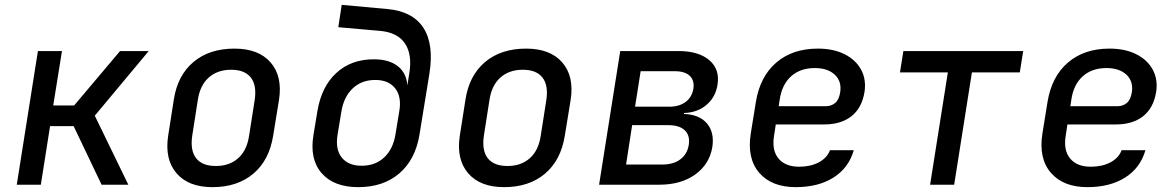

<svg xmlns="http://www.w3.org/2000/svg" viewBox="-20 -760 4840 790"><path d="M49 0 136 -550H235L199 -326H285L474 -550H592L370 -284L508 0H398L283 -241H186L148 0Z M854 10Q755 10 706 -47.5Q657 -105 672 -202L695 -349Q710 -449 775.5 -504.5Q841 -560 945 -560Q1044 -560 1093.5 -503Q1143 -446 1128 -349L1104 -202Q1088 -101 1022.5 -45.5Q957 10 854 10ZM868 -77Q924 -77 960 -109Q996 -141 1005 -202L1028 -349Q1037 -409 1012 -441Q987 -473 931 -473Q875 -473 839 -441Q803 -409 794 -349L771 -202Q762 -141 787 -109Q812 -77 868 -77Z M1454 10Q1353 10 1303 -48Q1253 -106 1270 -206L1286 -303Q1303 -404 1364 -460Q1425 -516 1518 -516Q1581 -516 1617 -487.5Q1653 -459 1656 -408L1664 -458Q1677 -536 1646 -581.5Q1615 -627 1543 -633L1372 -648L1386 -740L1572 -723Q1677 -714 1721.5 -646.5Q1766 -579 1747 -458L1706 -206Q1689 -103 1623 -46.5Q1557 10 1454 10ZM1468 -78Q1524 -78 1560.5 -112Q1597 -146 1607 -206L1623 -303Q1633 -362 1606 -396.5Q1579 -431 1524 -431Q1468 -431 1431.5 -396.5Q1395 -362 1385 -303L1369 -206Q1359 -146 1386 -112Q1413 -78 1468 -78Z M2054 10Q1955 10 1906 -47.5Q1857 -105 1872 -202L1895 -349Q1910 -449 1975.5 -504.5Q2041 -560 2145 -560Q2244 -560 2293.5 -503Q2343 -446 2328 -349L2304 -202Q2288 -101 2222.5 -45.5Q2157 10 2054 10ZM2068 -77Q2124 -77 2160 -109Q2196 -141 2205 -202L2228 -349Q2237 -409 2212 -441Q2187 -473 2131 -473Q2075 -473 2039 -441Q2003 -409 1994 -349L1971 -202Q1962 -141 1987 -109Q2012 -77 2068 -77Z M2445 0 2532 -550H2771Q2855 -550 2899 -512Q2943 -474 2932 -410Q2924 -360 2887 -328.5Q2850 -297 2795 -295L2794 -291Q2857 -289 2888.5 -252.5Q2920 -216 2911 -155Q2899 -84 2840.5 -42Q2782 0 2693 0ZM2593 -321H2734Q2775 -321 2801 -340.5Q2827 -360 2833 -395Q2838 -429 2818 -448Q2798 -467 2757 -467H2616ZM2556 -83H2705Q2751 -83 2779.5 -104.5Q2808 -126 2814 -164Q2820 -202 2798 -223.5Q2776 -245 2730 -245H2581Z M3254 10Q3155 10 3104 -49Q3053 -108 3069 -210L3090 -340Q3107 -445 3174 -502.5Q3241 -560 3345 -560Q3409 -560 3455 -537Q3501 -514 3523 -473.5Q3545 -433 3537 -381Q3526 -315 3483 -281.5Q3440 -248 3372 -248H3172L3165 -202Q3155 -142 3183 -108Q3211 -74 3268 -74Q3315 -74 3349 -92Q3383 -110 3395 -142H3493Q3472 -69 3409.5 -29.5Q3347 10 3254 10ZM3184 -323H3378Q3400 -323 3416 -336Q3432 -349 3437 -380Q3444 -425 3415 -452.5Q3386 -480 3332 -480Q3273 -480 3235 -446Q3197 -412 3188 -349Z M3807 0 3880 -462H3683L3697 -550H4190L4176 -462H3979L3906 0Z M4454 10Q4355 10 4304 -49Q4253 -108 4269 -210L4290 -340Q4307 -445 4374 -502.5Q4441 -560 4545 -560Q4609 -560 4655 -537Q4701 -514 4723 -473.5Q4745 -433 4737 -381Q4726 -315 4683 -281.5Q4640 -248 4572 -248H4372L4365 -202Q4355 -142 4383 -108Q4411 -74 4468 -74Q4515 -74 4549 -92Q4583 -110 4595 -142H4693Q4672 -69 4609.5 -29.5Q4547 10 4454 10ZM4384 -323H4578Q4600 -323 4616 -336Q4632 -349 4637 -380Q4644 -425 4615 -452.5Q4586 -480 4532 -480Q4473 -480 4435 -446Q4397 -412 4388 -349Z"/></svg>

Font: JetBrains Mono NL Medium
Style: Italic
Weight: 500
Italic angle: -9°
Monospace: yes
Designer: Philipp Nurullin, Konstantin Bulenkov
Foundry: JetBrains
Version: Version 2.305; ttfautohint (v1.8.4.7-5d5b)